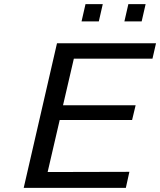

<svg xmlns="http://www.w3.org/2000/svg" viewBox="-20 -903 770 923"><path d="M372 -800 391 -883H474L455 -800ZM578 -800 597 -883H680L661 -800ZM94 0 254 -695H730L713 -621H335L283 -397H632L615 -326H267L209 -76L602 -77L585 0Z"/></svg>

Font: Coval
Style: Book Italic
Weight: 350
Foundry: Context Ltd
Version: Version 001.000